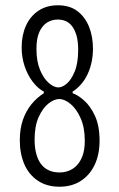

<svg xmlns="http://www.w3.org/2000/svg" viewBox="-20 -693 452 727"><path d="M205 14Q157 14 123 -9Q89 -32 72 -71.5Q55 -111 55 -162Q55 -205 66.5 -238.5Q78 -272 98.5 -297.5Q119 -323 146 -340V-346L205 -348L255 -346V-340Q274 -334 298 -313Q322 -292 339.5 -254.5Q357 -217 357 -160Q357 -108 338.5 -69Q320 -30 286 -8Q252 14 205 14ZM205 -40Q223 -40 239.5 -46Q256 -52 270 -66Q284 -80 292.5 -103Q301 -126 301 -160Q301 -210 285.5 -245Q270 -280 247.5 -299Q225 -318 204 -318Q185 -318 163.5 -301Q142 -284 126.5 -250Q111 -216 111 -164Q111 -135 117 -112Q123 -89 134.5 -73Q146 -57 164 -48.5Q182 -40 205 -40ZM201 -362Q216 -362 233 -376.5Q250 -391 263 -422.5Q276 -454 276 -504Q276 -536 270 -557.5Q264 -579 253.5 -593Q243 -607 229 -613Q215 -619 199 -619Q176 -619 158 -607.5Q140 -596 129 -572Q118 -548 118 -508Q118 -461 131.5 -428.5Q145 -396 164.5 -379Q184 -362 201 -362ZM205 -325 146 -338V-346Q122 -359 103 -384.5Q84 -410 73 -443Q62 -476 62 -514Q62 -559 78 -595Q94 -631 125 -652Q156 -673 199 -673Q244 -673 273 -651Q302 -629 317 -592Q332 -555 332 -509Q332 -457 312.5 -414Q293 -371 255 -346V-338Z"/></svg>

Font: Bricolage Grotesque 24pt Condensed ExtraLight
Style: Regular
Weight: 250
Width: 3
Designer: Mathieu Triay
Foundry: Atelier Triay
Version: Version 1.001;gftools[0.9.33.dev8+g029e19f]